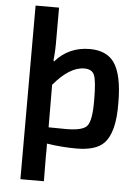

<svg xmlns="http://www.w3.org/2000/svg" viewBox="-60 -745 700 986"><g transform="rotate(5 290.5 -252.5)"><path d="M202 -422Q272 -502 380 -502Q465 -502 505 -448Q550 -386 550 -238Q552 -86 497 -30Q455 13 355 13Q280 13 203 1Q204 32 203 69L204 195H83V-700H204V-547Q205 -475 199 -429ZM294 -82Q380 -82 402 -109Q426 -137 425 -243Q425 -342 412 -372Q400 -400 361 -400Q285 -400 203 -302L204 -83Z"/></g></svg>

Font: Taylor Sans Upright Semi Bold
Style: Regular
Weight: 600
Italic angle: -8°
Designer: Natanael Gama
Version: Version 1.001 September 8, 2015